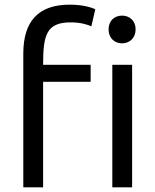

<svg xmlns="http://www.w3.org/2000/svg" viewBox="-20 -800 666 824"><path d="M562 -674C562 -711 536 -733 504 -733C471 -733 446 -711 446 -674C446 -637 471 -614 504 -614C536 -614 562 -637 562 -674ZM547 -522H462V4H547ZM279 -780C144 -780 80 -708 80 -570V4H165V-449H369V-522H165C165 -650 179 -704 284 -704C325 -704 354 -695 372 -687L389 -760C374 -768 335 -780 279 -780Z"/></svg>

Font: Repo
Style: Regular
Weight: 400
Designer: Stefan Peev
Foundry: Context Ltd
Version: Version 0.000